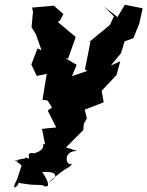

<svg xmlns="http://www.w3.org/2000/svg" viewBox="-20 -576 621 809"><path d="M41 97 71 121 52 180C16 246 72 194 54 194C139 207 95 200 158 204C188 221 193 200 158 149C229 144 223 172 184 193C276 112 267 141 285 111C262 135 237 60 305 60L258 45L331 -28L333 -54L346 -77L337 -114L417 -145L408 -193L471 -260L479 -290L487 -318L447 -300L490 -352L505 -402L542 -415L567 -477L581 -541L506 -556L475 -504L418 -549L460 -507L443 -471L357 -400L361 -399L338 -284L347 -277L271 -251L275 -235L303 -303L255 -331L267 -329L299 -420L224 -483L233 -490L247 -517L207 -552L115 -544C116 -538 118 -533 119 -527L113 -461L131 -432L155 -364L138 -372L112 -304L135 -256L177 -265L159 -156L181 -152L199 -123L181 -110L217 -39L157 -33L170 32C149 23 185 52 124 70C76 62 124 106 87 87C94 96 49 92 54 102Z"/></svg>

Font: Asimov Aggro
Style: It
Weight: 500
Designer: Google
Version: Version 2.000980; 2014